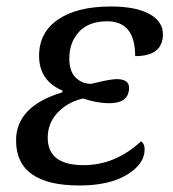

<svg xmlns="http://www.w3.org/2000/svg" viewBox="-20 -565 536 595"><path d="M172.9 -278.8 173.8 -284.2Q101.1 -314.9 101.1 -392.1Q101.1 -464.8 160.4 -504.9Q219.7 -544.9 323.2 -544.9Q400.9 -544.9 442.9 -521.7Q484.9 -498.5 484.9 -459Q484.9 -391.1 398.9 -391.1Q398.9 -499 312 -499Q255.4 -499 225.1 -466.6Q194.8 -434.1 194.8 -383.8Q194.8 -343.8 214.6 -324.5Q234.4 -305.2 262.2 -305.2Q262.7 -305.2 281.2 -309.6Q324.2 -319.8 341.8 -319.8Q379.9 -319.8 379.9 -293Q379.9 -245.1 317.9 -245.1Q280.8 -245.1 237.8 -259.8Q189.9 -249 158.9 -216.3Q127.9 -183.6 127.9 -138.2Q127.9 -53.2 238.8 -53.2Q337.4 -53.2 417 -127Q428.2 -119.6 428.2 -102.1Q428.2 -56.6 373.3 -23.4Q318.4 9.8 226.1 9.8Q29.8 9.8 29.8 -129.9Q29.8 -235.8 172.9 -278.8Z"/></svg>

Font: Droid Serif
Style: Italic
Weight: 400
Italic angle: -12°
Designer: Monotype Design team
Foundry: Monotype Imaging Inc.
Version: Version 1.03